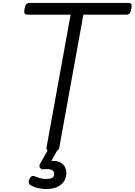

<svg xmlns="http://www.w3.org/2000/svg" viewBox="-20 -1018 917 1308"><path d="M336 15Q293 15 297 -13L461 -918H167Q152 -918 147.5 -927Q143 -936 147 -958Q151 -981 159 -989.5Q167 -998 182 -998H855Q870 -998 874.5 -989.5Q879 -981 875 -958Q871 -936 863.5 -927Q856 -918 841 -918H548L384 -13Q382 1 370 8Q358 15 336 15ZM296 270Q268 270 237.5 263Q207 256 186 242Q176 234 176 222Q176 210 181 200Q188 187 196.5 182.5Q205 178 217 183Q229 188 248 194.5Q267 201 294 201Q322 201 335.5 193.5Q349 186 349 166Q349 147 331 139Q313 131 279 135Q268 136 262.5 133.5Q257 131 252 124Q248 117 248.5 110.5Q249 104 253 97L316 -13H381L315 105L285 89Q330 74 362.5 79.5Q395 85 413.5 106.5Q432 128 432 160Q432 195 414.5 219.5Q397 244 366.5 257Q336 270 296 270Z"/></svg>

Font: Playwrite ZA
Style: Regular
Weight: 400
Designer: Veronika Burian, José Scaglione
Foundry: TypeTogether
Version: Version 1.002